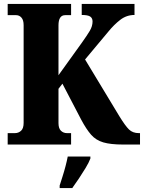

<svg xmlns="http://www.w3.org/2000/svg" viewBox="-20 -734 731 975"><path d="M19 0V-58H56Q74 -58 87 -70Q100 -82 100 -110V-606Q100 -632 89 -644.5Q78 -657 62 -657H19V-714H341V-657H311Q277 -657 277 -605V-352L397 -519Q422 -554 436 -577.5Q450 -601 450 -625Q450 -642 438 -650Q426 -658 395 -658V-714H663V-658Q623 -658 591 -633.5Q559 -609 529 -572L412 -432L586 -144Q616 -95 635 -76.5Q654 -58 685 -58H691V0H605Q542 0 504.5 -11Q467 -22 442.5 -50Q418 -78 392 -127L297 -309L277 -283V-109Q277 -82 289.5 -70Q302 -58 320 -58H341V0ZM283 208Q289 189 297.5 162.5Q306 136 313 109Q320 82 324 61H439V71Q431 92 415 118.5Q399 145 381 172Q363 199 347 221H283Z"/></svg>

Font: Noto Serif Thai Condensed Black
Style: Regular
Weight: 900
Width: 3
Designer: Monotype Design Team
Foundry: Monotype Imaging Inc.
Version: Version 2.002; ttfautohint (v1.8.4.7-5d5b)